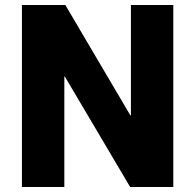

<svg xmlns="http://www.w3.org/2000/svg" viewBox="-20 -750 783 770"><path d="M68 0V-730H242L503 -287H505V-730H675V0H502L240 -443H238V0Z"/></svg>

Font: M PLUS 1 Thin ExtraBold
Style: Regular
Weight: 800
Version: Version 1.001